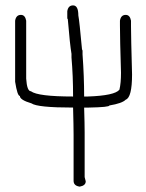

<svg xmlns="http://www.w3.org/2000/svg" viewBox="-20 -708 540 712"><path d="M251 -688Q270.5 -688 270.5 -650.9Q274.4 -631.8 284.2 -523.9Q286.1 -523.9 286.1 -518.1V-506.3Q292 -424.8 292 -350.1H305.7Q405.8 -353.5 422.9 -375.5Q428.7 -399.4 428.7 -438Q424.8 -565.9 424.8 -613.8V-631.3Q428.2 -652.8 446.3 -652.8Q461.9 -652.8 465.8 -631.3V-609.9Q465.8 -574.7 469.7 -432.1Q469.7 -346.7 446.3 -338.4Q433.1 -324.7 385.7 -316.9Q385.7 -310.5 309.6 -309.1H292Q293.9 -247.1 293.9 -217.3V-51.3Q293.9 -49.8 297.9 -35.6Q297.9 -20 276.4 -16.1H274.4Q252.9 -19.5 252.9 -37.6V-207.5Q252.9 -238.3 251 -309.1Q118.7 -309.1 96.7 -324.7Q53.7 -337.4 53.7 -352.1Q44.4 -352.1 36.1 -404.8V-631.3Q39.6 -652.8 57.6 -652.8Q73.2 -652.8 77.1 -631.3V-416.5Q80.1 -369.6 94.7 -369.6Q120.6 -350.1 251 -350.1Q251 -427.7 245.1 -494.6V-508.3Q239.3 -542 231.4 -637.2Q229.5 -637.2 229.5 -643.1V-666.5Q232.9 -688 251 -688Z"/></svg>

Font: CEF Fonts CJK Mono
Style: Regular
Weight: 400
Designer: PartyBoss (派对大魔王)
Version: Release 2.25